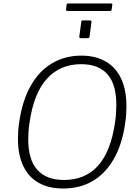

<svg xmlns="http://www.w3.org/2000/svg" viewBox="-20 -1071 799 1101"><path d="M343 10Q260 10 202 -22.5Q144 -55 113.5 -119Q83 -183 83 -275Q83 -298 84.5 -321.5Q86 -345 90 -370Q108 -494 156 -579Q204 -664 278.5 -708Q353 -752 446 -752Q528 -752 586 -718.5Q644 -685 674.5 -620.5Q705 -556 705 -461Q705 -439 703.5 -415.5Q702 -392 698 -366Q681 -244 633 -160Q585 -76 511.5 -33Q438 10 343 10ZM347 -39Q469 -39 542.5 -121Q616 -203 640 -371Q644 -399 645.5 -423.5Q647 -448 647 -470Q647 -588 596 -645.5Q545 -703 445 -703Q325 -703 249 -619.5Q173 -536 149 -366Q145 -341 143.5 -317Q142 -293 142 -272Q142 -155 194 -97Q246 -39 347 -39ZM504 -942 494 -863Q493 -856 490.5 -854Q488 -852 480 -852H446Q438 -852 436 -855Q434 -858 435 -864L446 -945Q447 -951 448.5 -952.5Q450 -954 455 -954H496Q501 -954 503.5 -951Q506 -948 504 -942ZM624 -1043 620 -1016Q619 -1011 617.5 -1009.5Q616 -1008 609 -1008H367Q362 -1008 360 -1011Q358 -1014 359 -1018L362 -1045Q363 -1048 364 -1049.5Q365 -1051 368 -1051H618Q621 -1051 623 -1048.5Q625 -1046 624 -1043Z"/></svg>

Font: Libre Franklin ExtraLight
Style: Italic
Weight: 250
Italic angle: -8°
Designer: Pablo Impallari, Rodrigo Fuenzalida, Nhung Nguyen
Foundry: Impallari Type
Version: Version 3.000